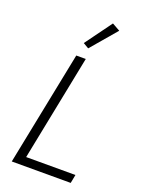

<svg xmlns="http://www.w3.org/2000/svg" viewBox="-172 -1022 826 1102"><g transform="rotate(20 240.5 -471.5)"><path d="M405 0H45L185 -698H243L114 -52H415ZM368 -916 235 -760 201 -780 320 -943Z"/></g></svg>

Font: IBM Plex Sans Light
Style: Italic
Weight: 300
Italic angle: -11.31°
Designer: Mike Abbink, Paul van der Laan, Pieter van Rosmalen
Foundry: Bold Monday
Version: Version 3.201